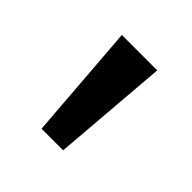

<svg xmlns="http://www.w3.org/2000/svg" viewBox="-83 -770 384 384"><g transform="rotate(45 108.5 -578.0)"><path d="M139.2 -455.1H78.1L59.1 -701.2H159.2Z"/></g></svg>

Font: Bruno Ace
Style: Regular
Weight: 400
Designer: Astigmatic (AOETI)
Foundry: Astigmatic (AOETI)
Version: Version 1.000